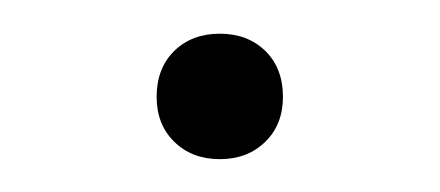

<svg xmlns="http://www.w3.org/2000/svg" viewBox="-20 -89 261 114"><path d="M73 -31.5Q73 -48.5 83.5 -58.8Q94 -69 110.5 -69Q127 -69 137.5 -58.8Q148 -48.5 148 -31.5Q148 -15 137.5 -4.8Q127 5.5 110.5 5.5Q94 5.5 83.5 -4.8Q73 -15 73 -31.5Z"/></svg>

Font: Encode Sans Semi Expanded ExLight
Style: Regular
Weight: 275
Width: 6
Designer: Multiple Designers
Foundry: Impallari Type
Version: Version 2.000